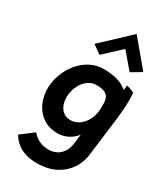

<svg xmlns="http://www.w3.org/2000/svg" viewBox="-251 -903 1058 1236"><g transform="rotate(30 278.5 -285.0)"><path d="M179 -615 242 -570 367 -686 466 -570 542 -615 382 -806ZM289 -112C221 -112 187 -177 196 -251C206 -329 258 -392 323 -392C395 -392 418 -369 422 -320C422 -298 423 -275 420 -251C411 -177 358 -112 289 -112ZM311 -505C184 -505 79 -385 63 -251C46 -110 130 -5 238 2C246 3 256 3 264 3C318 1 362 -24 395 -64L386 6C376 88 318 123 264 123C209 123 173 104 138 66L45 137C94 219 171 235 238 236C247 236 257 236 266 235C390 229 484 149 506 35C508 23 510 12 511 0L543 -257C554 -343 557 -411 552 -466C535 -476 516 -483 495 -488L490 -452C450 -486 397 -505 311 -505Z"/></g></svg>

Font: Bluebird
Style: NrwObl
Weight: 400
Designer: Jasper
Foundry: Cannot Into Space Fonts
Version: Version 0.98